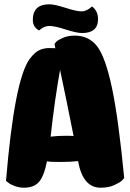

<svg xmlns="http://www.w3.org/2000/svg" viewBox="-20 -875 608 895"><path d="M162 -733Q133 -749 133 -782Q133 -855 210 -855Q234 -855 285.5 -838.5Q337 -822 360.5 -822Q384 -822 409 -845Q437 -824 437 -786Q437 -721 363 -721Q337 -721 286 -737.5Q235 -754 210 -754Q185 -754 162 -733ZM344 -124Q309 -120 260.5 -120Q212 -120 199 -123Q186 -56 162.5 -28Q139 0 92 0Q69 0 48 -8Q27 -16 18 -24L8 -32Q47 -502 118 -600Q144 -634 166 -642.5Q188 -651 207 -651Q226 -651 231 -650.5Q236 -650 238 -650L234 -670Q237 -674 242.5 -680.5Q248 -687 272 -698Q296 -709 328 -709Q394 -709 432.5 -659.5Q471 -610 501.5 -467.5Q532 -325 559 -45Q555 -40 547.5 -32.5Q540 -25 513.5 -12.5Q487 0 449 0Q366 0 344 -124ZM323 -241Q287 -423 260 -549Q235 -411 216 -238Q248 -242 283 -242Q318 -242 323 -241Z"/></svg>

Font: Chela One Cyrilic
Style: Regular
Weight: 400
Designer: Miguel Hernandez
Foundry: LatinoType
Version: Version 1.001